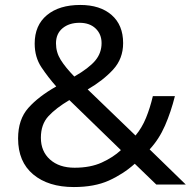

<svg xmlns="http://www.w3.org/2000/svg" viewBox="-20 -745 772 775"><path d="M304 -725Q384 -725 430.5 -684.5Q477 -644 477 -571Q477 -508 436.5 -464Q396 -420 334 -384L527 -198Q553 -229 569.5 -269.5Q586 -310 597 -357H686Q670 -293 646 -238Q622 -183 584 -142L730 0H611L524 -84Q477 -42 419 -16Q361 10 278 10Q175 10 114 -41Q53 -92 53 -186Q53 -263 94.5 -309.5Q136 -356 207 -396Q175 -432 147.5 -473Q120 -514 120 -569Q120 -643 169.5 -684Q219 -725 304 -725ZM301 -653Q259 -653 232.5 -631Q206 -609 206 -570Q206 -534 225 -503.5Q244 -473 280 -436Q339 -470 364.5 -500.5Q390 -531 390 -571Q390 -607 366 -630Q342 -653 301 -653ZM260 -341Q206 -309 175.5 -276Q145 -243 145 -189Q145 -134 182 -101Q219 -68 281 -68Q345 -68 391 -89Q437 -110 468 -139Z"/></svg>

Font: Noto Sans Old Permic
Style: Regular
Weight: 400
Designer: Monotype Design Team
Foundry: Monotype Imaging Inc.
Version: Version 2.001; ttfautohint (v1.8.4.7-5d5b)